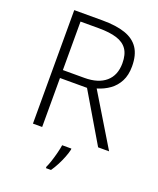

<svg xmlns="http://www.w3.org/2000/svg" viewBox="-167 -814 935 1135"><g transform="rotate(20 300.0 -246.5)"><path d="M100 0V-714H278Q364 -714 421 -694.5Q478 -675 506.5 -632Q535 -589 535 -518Q535 -463 515 -424.5Q495 -386 461 -361.5Q427 -337 383 -324L579 0H510L328 -308H158V0ZM158 -358H293Q380 -358 427.5 -399Q475 -440 475 -516Q475 -571 453 -603Q431 -635 386.5 -649Q342 -663 273 -663H158ZM364 68Q359 90 348.5 117Q338 144 324 171Q310 198 294 221H262V212Q270 196 279 168.5Q288 141 295.5 111.5Q303 82 306 61H364Z"/></g></svg>

Font: Noto Sans Symbols Light
Style: Regular
Weight: 300
Version: Version 2.002